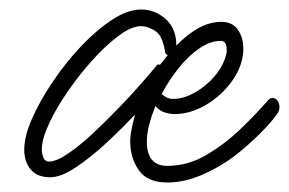

<svg xmlns="http://www.w3.org/2000/svg" viewBox="-20 -348 608 404"><path d="M332 36Q290 36 272 10Q254 -16 254 -50Q254 -62 257 -76.5Q260 -91 264 -107Q236 -77 203 -46.5Q170 -16 139 4.5Q108 25 86 25Q58 25 44.5 8.5Q31 -8 31 -33Q31 -61 47.5 -98.5Q64 -136 91 -176Q118 -216 150.5 -250.5Q183 -285 216 -306.5Q249 -328 277 -328Q306 -328 328.5 -308Q351 -288 351 -253V-252Q373 -275 397 -288.5Q421 -302 446 -302Q469 -302 480.5 -285.5Q492 -269 492 -246Q492 -212 470 -180Q448 -148 414.5 -128Q381 -108 348 -108Q321 -108 307 -125Q299 -105 294 -86Q289 -67 289 -50Q289 1 332 1Q375 1 413.5 -21.5Q452 -44 485.5 -76Q519 -108 544 -137Q548 -142 554 -142Q559 -142 563.5 -136.5Q568 -131 568 -123Q568 -114 563 -108Q548 -87 521.5 -61.5Q495 -36 475 -21Q444 3 406 19.5Q368 36 332 36ZM83 -8Q98 -8 122 -24Q146 -40 173.5 -65.5Q201 -91 228 -119Q255 -147 277 -172Q299 -197 311 -212H317L333 -232Q327 -234 327 -241Q322 -273 306.5 -283Q291 -293 277 -293Q257 -293 230 -273Q203 -253 175 -222Q147 -191 122.5 -155.5Q98 -120 83 -87.5Q68 -55 68 -34Q68 -24 71.5 -16Q75 -8 83 -8ZM346 -140Q366 -140 389.5 -153Q413 -166 431.5 -187.5Q450 -209 456 -234Q457 -236 457 -239Q457 -242 457 -244Q457 -262 444 -262Q423 -262 400 -246.5Q377 -231 356.5 -205.5Q336 -180 320 -150Q324 -147 328 -144.5Q332 -142 336 -141Q338 -140 341 -140Q344 -140 346 -140Z"/></svg>

Font: Meow Script
Style: Regular
Weight: 400
Designer: Robert E. Leuschke
Foundry: Robert E. Leuschke
Version: Version 1.010; ttfautohint (v1.8.3)